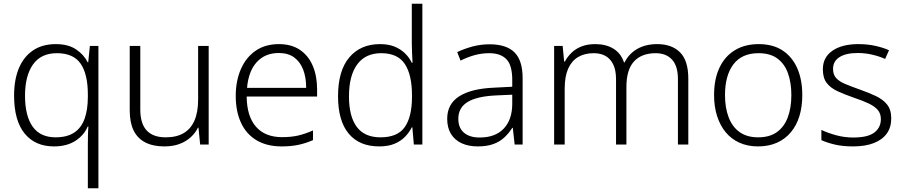

<svg xmlns="http://www.w3.org/2000/svg" viewBox="-20 -780 4875 1036"><path d="M454 4Q454 -17 454.5 -46.5Q455 -76 457 -97H453Q434 -51 387.5 -20.5Q341 10 271 10Q170 10 113 -59.5Q56 -129 56 -265Q56 -349 81.5 -411Q107 -473 157.5 -507.5Q208 -542 281 -542Q348 -542 390.5 -513.5Q433 -485 453 -444H456L465 -532H511V236H454ZM280 -39Q341 -39 379.5 -64Q418 -89 436 -138Q454 -187 454 -257V-271Q454 -380 415 -436.5Q376 -493 287 -493Q201 -493 158 -432Q115 -371 115 -264Q115 -155 156 -97Q197 -39 280 -39Z M1106 -532V0H1060L1051 -91H1048Q1034 -62 1008.5 -39Q983 -16 948 -3Q913 10 867 10Q806 10 764 -11.5Q722 -33 701 -76Q680 -119 680 -184V-532H737V-189Q737 -113 771.5 -76Q806 -39 874 -39Q933 -39 971.5 -62Q1010 -85 1029.5 -130Q1049 -175 1049 -242V-532Z M1485 -542Q1553 -542 1599 -510.5Q1645 -479 1668 -424Q1691 -369 1691 -298V-259H1311Q1312 -153 1361 -96.5Q1410 -40 1502 -40Q1551 -40 1588 -48.5Q1625 -57 1669 -76V-24Q1630 -7 1590.5 1.5Q1551 10 1500 10Q1420 10 1364.5 -23Q1309 -56 1280.5 -117.5Q1252 -179 1252 -262Q1252 -343 1279.5 -406.5Q1307 -470 1359 -506Q1411 -542 1485 -542ZM1484 -494Q1411 -494 1366 -445.5Q1321 -397 1313 -306H1632Q1632 -362 1616 -404Q1600 -446 1567.5 -470Q1535 -494 1484 -494Z M2026 10Q1919 10 1861.5 -59Q1804 -128 1804 -261Q1804 -398 1864.5 -470Q1925 -542 2031 -542Q2076 -542 2109 -528.5Q2142 -515 2165.5 -492Q2189 -469 2202 -441H2206Q2205 -464 2203.5 -493Q2202 -522 2202 -545V-760H2259V0H2213L2205 -93H2202Q2188 -65 2165 -41.5Q2142 -18 2108 -4Q2074 10 2026 10ZM2033 -39Q2126 -39 2164.5 -95Q2203 -151 2203 -257V-266Q2203 -376 2164.5 -434.5Q2126 -493 2037 -493Q1952 -493 1907.5 -432.5Q1863 -372 1863 -260Q1863 -152 1905 -95.5Q1947 -39 2033 -39Z M2622 -541Q2712 -541 2756 -497.5Q2800 -454 2800 -358V0H2757L2747 -90H2744Q2725 -60 2700.5 -37.5Q2676 -15 2641.5 -2.5Q2607 10 2558 10Q2507 10 2470 -7.5Q2433 -25 2413 -58Q2393 -91 2393 -139Q2393 -219 2458 -260.5Q2523 -302 2647 -307L2744 -312V-349Q2744 -428 2712.5 -460.5Q2681 -493 2620 -493Q2579 -493 2541 -482.5Q2503 -472 2465 -453L2447 -499Q2485 -517 2529.5 -529Q2574 -541 2622 -541ZM2654 -265Q2553 -260 2503 -229.5Q2453 -199 2453 -139Q2453 -90 2483.5 -64Q2514 -38 2568 -38Q2652 -38 2697.5 -85.5Q2743 -133 2744 -217V-269Z M3526 -542Q3605 -542 3649.5 -497.5Q3694 -453 3694 -355V0H3638V-353Q3638 -424 3606 -458.5Q3574 -493 3518 -493Q3442 -493 3401 -448.5Q3360 -404 3360 -311V0H3304V-353Q3304 -401 3289 -432Q3274 -463 3247.5 -478Q3221 -493 3184 -493Q3134 -493 3099 -472Q3064 -451 3045.5 -409Q3027 -367 3027 -302V0H2970V-532H3016L3024 -448H3028Q3042 -474 3064 -495.5Q3086 -517 3118 -529.5Q3150 -542 3192 -542Q3250 -542 3290.5 -517Q3331 -492 3347 -443H3350Q3373 -490 3418.5 -516Q3464 -542 3526 -542Z M4309 -267Q4309 -204 4293.5 -153.5Q4278 -103 4247.5 -66.5Q4217 -30 4172.5 -10Q4128 10 4070 10Q4015 10 3971 -9.5Q3927 -29 3896.5 -65.5Q3866 -102 3849.5 -153Q3833 -204 3833 -267Q3833 -353 3862 -414.5Q3891 -476 3945 -509Q3999 -542 4074 -542Q4151 -542 4203 -507.5Q4255 -473 4282 -411.5Q4309 -350 4309 -267ZM3892 -267Q3892 -199 3911.5 -147.5Q3931 -96 3970.5 -67.5Q4010 -39 4071 -39Q4133 -39 4172.5 -67.5Q4212 -96 4231 -147.5Q4250 -199 4250 -267Q4250 -333 4232 -384Q4214 -435 4175 -464Q4136 -493 4073 -493Q3983 -493 3937.5 -433Q3892 -373 3892 -267Z M4789 -141Q4789 -93 4765 -59.5Q4741 -26 4695 -8Q4649 10 4583 10Q4527 10 4484.5 0Q4442 -10 4412 -24V-79Q4448 -62 4492.5 -50Q4537 -38 4584 -38Q4663 -38 4698 -65Q4733 -92 4733 -137Q4733 -167 4716.5 -186.5Q4700 -206 4667.5 -221.5Q4635 -237 4587 -253Q4538 -270 4500 -287.5Q4462 -305 4441 -332Q4420 -359 4420 -406Q4420 -471 4472 -506.5Q4524 -542 4611 -542Q4659 -542 4701 -533Q4743 -524 4777 -509L4756 -462Q4725 -476 4686.5 -485Q4648 -494 4608 -494Q4545 -494 4510 -472Q4475 -450 4475 -408Q4475 -377 4492 -358.5Q4509 -340 4541.5 -326.5Q4574 -313 4619 -297Q4667 -280 4705.5 -262Q4744 -244 4766.5 -216Q4789 -188 4789 -141Z"/></svg>

Font: Noto Sans Thai Light
Style: Regular
Weight: 300
Designer: Monotype Design Team
Foundry: Monotype Imaging Inc.
Version: Version 2.001